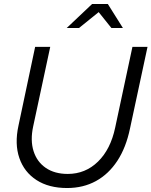

<svg xmlns="http://www.w3.org/2000/svg" viewBox="-20 -936 763 967"><path d="M318 11Q226 11 164 -29Q102 -69 77.5 -140Q53 -211 73 -303L157 -700H233L147 -299Q132 -229 149 -175Q166 -121 210.5 -90.5Q255 -60 321 -60Q410 -60 473.5 -122Q537 -184 560 -293L647 -700H723L635 -290Q615 -193 571 -126Q527 -59 463 -24Q399 11 318 11ZM316 -795 444 -916H523L599 -795H541L477 -875L378 -795Z"/></svg>

Font: Red Hat Display VF
Style: Italic
Weight: 300
Italic angle: -12°
Designer: Pentagram, MCKL
Foundry: Pentagram, MCKL
Version: Version 1.023